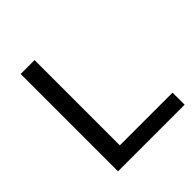

<svg xmlns="http://www.w3.org/2000/svg" viewBox="-176 -771 898 898"><g transform="rotate(-45 273.0 -322.0)"><path d="M96.6 -644V0H537.3V-80H188.6V-644Z"/></g></svg>

Font: Montserrat Ace
Style: Regular
Weight: 500
Designer: Julieta Ulanovsky
Foundry: Julieta Ulanovsky
Version: Version 1